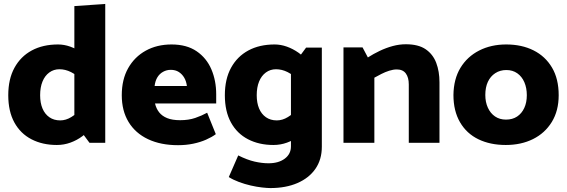

<svg xmlns="http://www.w3.org/2000/svg" viewBox="-20 -726 2882 976"><path d="M358 -104 435 0H515V-706L358 -695ZM402 -179Q370 -148 342.5 -131Q315 -114 286 -114Q254 -114 231 -130Q208 -146 196 -174.5Q184 -203 184 -242Q184 -282 196 -311.5Q208 -341 230.5 -357.5Q253 -374 282 -374Q312 -374 341 -359.5Q370 -345 402 -313L446 -410Q425 -438 396.5 -458Q368 -478 337 -489Q306 -500 275 -500Q198 -500 141.5 -469.5Q85 -439 53.5 -381.5Q22 -324 22 -242Q22 -160 53 -103.5Q84 -47 140 -18Q196 11 269 11Q305 11 338 -1Q371 -13 398.5 -33.5Q426 -54 446 -78Z M1079 -200V-247Q1079 -316 1054.5 -373.5Q1030 -431 979.5 -465.5Q929 -500 852 -500Q778 -500 721 -468.5Q664 -437 631.5 -379.5Q599 -322 599 -242Q599 -163 633.5 -106Q668 -49 732.5 -18.5Q797 12 885 12Q926 12 962 4.5Q998 -3 1027.5 -16Q1057 -29 1077 -44L1033 -153Q1006 -138 972.5 -126.5Q939 -115 896 -115Q856 -115 830 -125.5Q804 -136 789 -155Q774 -174 768 -200ZM766 -289Q769 -315 780 -333Q791 -351 809 -361Q827 -371 848 -371Q872 -371 889 -360Q906 -349 916.5 -331Q927 -313 930 -289Z M1616 -484H1536L1459 -380V18Q1459 57 1427.5 80.5Q1396 104 1345 104Q1312 104 1274.5 95.5Q1237 87 1191 64L1143 174Q1165 188 1194.5 199Q1224 210 1254.5 217Q1285 224 1312 227Q1339 230 1354 230Q1433 230 1492 204.5Q1551 179 1583.5 132Q1616 85 1616 20ZM1503 -179Q1471 -148 1443.5 -131Q1416 -114 1387 -114Q1355 -114 1332 -130Q1309 -146 1297 -174.5Q1285 -203 1285 -242Q1285 -282 1297 -311.5Q1309 -341 1331.5 -357.5Q1354 -374 1383 -374Q1413 -374 1442 -359.5Q1471 -345 1503 -313L1547 -410Q1526 -438 1497.5 -458Q1469 -478 1438 -489Q1407 -500 1376 -500Q1299 -500 1242.5 -469.5Q1186 -439 1154.5 -381.5Q1123 -324 1123 -242Q1123 -160 1154 -103.5Q1185 -47 1241 -18Q1297 11 1370 11Q1406 11 1439 -1Q1472 -13 1499.5 -33.5Q1527 -54 1547 -78Z M1883 0V-331Q1899 -340 1918.5 -350Q1938 -360 1958.5 -366.5Q1979 -373 1997 -373Q2028 -373 2043 -352.5Q2058 -332 2058 -297V0H2214V-308Q2214 -363 2197.5 -406.5Q2181 -450 2144 -475.5Q2107 -501 2043 -501Q2010 -501 1976.5 -492Q1943 -483 1910.5 -467.5Q1878 -452 1850 -434L1823 -485H1726V0Z M2551 11Q2472 11 2412 -18Q2352 -47 2318.5 -104.5Q2285 -162 2285 -243Q2286 -324 2320.5 -381Q2355 -438 2415.5 -469Q2476 -500 2553 -500Q2632 -500 2692 -470Q2752 -440 2786 -382.5Q2820 -325 2820 -242Q2820 -163 2785 -106Q2750 -49 2689.5 -19Q2629 11 2551 11ZM2552 -118Q2585 -118 2608.5 -133.5Q2632 -149 2645 -177Q2658 -205 2658 -242Q2658 -279 2645.5 -308Q2633 -337 2609.5 -353.5Q2586 -370 2554 -370Q2522 -370 2497.5 -354Q2473 -338 2460 -310Q2447 -282 2447 -243Q2447 -207 2460 -178.5Q2473 -150 2496.5 -134Q2520 -118 2552 -118Z"/></svg>

Font: Catamaran Thin ExtraBold
Style: Regular
Weight: 800
Version: Version 2.000